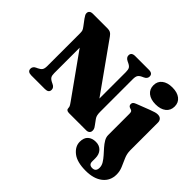

<svg xmlns="http://www.w3.org/2000/svg" viewBox="-204 -1022 1542 1542"><g transform="rotate(45 567.5 -251.0)"><path d="M280.5 -34Q280.5 -0.5 238 0H82.5Q39.5 -0.5 39.5 -34Q39.5 -60 68.5 -72.5L79.5 -77.5Q102 -88 111.2 -101.5Q120.5 -115 120.5 -144V-517Q120.5 -536 117 -546.2Q113.5 -556.5 100.5 -573.5L62 -625Q51 -640.5 46.8 -649.2Q42.5 -658 42.5 -667.5Q42.5 -683 53 -691.5Q63.5 -700 80.5 -700H249Q269 -700 281.8 -693.2Q294.5 -686.5 307.5 -668L601 -255.5V-556Q601 -584 593 -597.5Q585 -611 560 -622.5L549.5 -627.5Q520.5 -641.5 520.5 -666Q520.5 -700 563 -700H718.5Q761.5 -700 761.5 -666Q761.5 -640.5 732.5 -627.5L721.5 -622.5Q699 -612.5 689.8 -599Q680.5 -585.5 680.5 -556V-184Q680.5 -164 683.8 -148.5Q687 -133 696 -120.5L727 -78Q740 -61 742.5 -52.2Q745 -43.5 745 -34Q745 -18.5 734.5 -9.2Q724 0 706.5 0H511.5Q478.5 0 478.5 -26.5Q478.5 -35.5 474.8 -44.2Q471 -53 454 -76.5L200 -432.5V-143.5Q200 -116.5 208.2 -103Q216.5 -89.5 241 -77.5L251.5 -72.5Q280.5 -59.5 280.5 -34ZM953 -541Q897 -541 864.5 -567Q832 -593 832 -638Q832 -682.5 864.5 -708Q897 -733.5 953 -733.5Q1009 -733.5 1041.5 -708Q1074 -682.5 1074 -638Q1074 -593 1041.5 -567Q1009 -541 953 -541ZM1070 -137Q1070 -98.5 1085.2 -63.5Q1100.5 -28.5 1115.5 6Q1130.5 40.5 1130.5 78Q1130.5 149 1077.5 191Q1024.5 233 933 233Q833.5 233 784 193.5Q734.5 154 734.5 101.5Q734.5 55.5 759.8 32.8Q785 10 827.5 10Q868.5 10 892.8 36.5Q917 63 917 106V143.5Q917 180.5 955 180.5Q995.5 180.5 995.5 136Q995.5 111.5 981.5 88.5Q967.5 65.5 947 42.5Q926.5 19.5 906.2 -3.2Q886 -26 872 -49.8Q858 -73.5 858 -98.5V-340Q858 -356 853.8 -362.8Q849.5 -369.5 841 -372L830 -375.5Q810 -382 810 -402Q810 -414 816.5 -421Q823 -428 841 -435L952 -478Q979.5 -488.5 995 -492.8Q1010.5 -497 1023 -497Q1046.5 -497 1058.2 -484.2Q1070 -471.5 1070 -452Z"/></g></svg>

Font: Fraunces 9pt S000 Black
Style: Regular
Weight: 900
Version: Version 1.000; ttfautohint (v1.8.3)